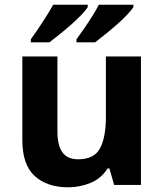

<svg xmlns="http://www.w3.org/2000/svg" viewBox="-20 -786 697 816"><path d="M579 -546V0H465L445 -70H437Q411 -28 365.5 -9Q320 10 269 10Q181 10 128 -37.5Q75 -85 75 -190V-546H224V-227Q224 -169 245 -139Q266 -109 312 -109Q380 -109 405 -155.5Q430 -202 430 -289V-546ZM547 -756Q539 -743 520 -723Q501 -703 476 -681Q451 -659 426.5 -639.5Q402 -620 384 -606H305V-619Q319 -638 337 -664Q355 -690 372 -717Q389 -744 400 -766H547ZM353 -756Q345 -743 326 -723Q307 -703 282 -681Q257 -659 232.5 -639.5Q208 -620 190 -606H111V-619Q125 -638 142.5 -664Q160 -690 177 -717Q194 -744 206 -766H353Z"/></svg>

Font: Noto Sans Gunjala Gondi
Style: Regular
Weight: 400
Designer: Ek Type
Foundry: Ek Type
Version: Version 1.004